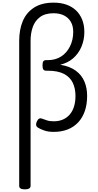

<svg xmlns="http://www.w3.org/2000/svg" viewBox="-20 -977 740 1450"><path d="M168 453Q146 453 135.5 446.5Q125 440 125 427V-669Q125 -753 152 -817.5Q179 -882 237 -919.5Q295 -957 385 -957Q439 -957 481.5 -942Q524 -927 554 -898.5Q584 -870 600.5 -829Q617 -788 617 -735Q617 -704 611 -675.5Q605 -647 594 -621.5Q583 -596 567 -574.5Q551 -553 531.5 -536Q512 -519 487.5 -507Q463 -495 435 -488Q508 -476 552.5 -443Q597 -410 617.5 -361.5Q638 -313 638 -253Q638 -190 621 -139.5Q604 -89 571 -53.5Q538 -18 491.5 0.5Q445 19 386 19Q344 19 314 8.5Q284 -2 265 -14Q255 -21 253 -32.5Q251 -44 258 -59Q266 -77 276.5 -81.5Q287 -86 300 -80Q314 -75 334.5 -68Q355 -61 386 -61Q424 -61 454.5 -74Q485 -87 506.5 -112Q528 -137 539 -172.5Q550 -208 550 -253Q550 -309 529.5 -352Q509 -395 463 -419Q417 -443 339 -443H329Q314 -443 307.5 -452Q301 -461 301 -483Q301 -506 307.5 -514.5Q314 -523 329 -523H343Q371 -523 396 -530Q421 -537 442 -550.5Q463 -564 479.5 -583Q496 -602 508 -625.5Q520 -649 526.5 -677Q533 -705 533 -736Q533 -781 515 -812Q497 -843 464 -860Q431 -877 385 -877Q321 -877 282.5 -848.5Q244 -820 227.5 -773Q211 -726 211 -669V427Q211 440 200 446.5Q189 453 168 453Z"/></svg>

Font: Playwrite US Modern
Style: Regular
Weight: 400
Designer: Veronika Burian, José Scaglione
Foundry: TypeTogether
Version: Version 1.002